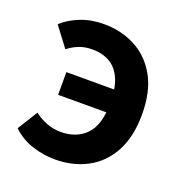

<svg xmlns="http://www.w3.org/2000/svg" viewBox="-110 -672 747 783"><g transform="rotate(20 263.5 -280.5)"><path d="M210.5 13.8Q160.2 13.8 110.9 -2.4Q61.6 -18.6 25.1 -53.9L79.4 -141.3Q102.2 -122.9 132.3 -111.2Q162.5 -99.6 194.9 -99.6Q263 -99.6 304.1 -141.9Q345.1 -184.2 345.1 -279.9Q345.1 -344.1 327.6 -383.8Q310.1 -423.5 278.1 -441.8Q246.2 -460.2 202.3 -460.2Q170.5 -460.2 144.8 -450.2Q119.1 -440.2 97.8 -423L33.4 -508.3Q63.3 -536.4 109.6 -555Q155.9 -573.5 211.3 -573.5Q286.9 -573.5 348.5 -541.2Q410 -508.9 446.4 -443.9Q482.7 -378.8 482.7 -279.9Q482.7 -182.5 447.1 -117.1Q411.6 -51.7 350.1 -19Q288.6 13.8 210.5 13.8ZM133.6 -238.4V-336.9H423.2V-238.4Z"/></g></svg>

Font: Noto Sans JP
Style: Regular
Weight: 100
Designer: Ryoko NISHIZUKA 西塚涼子 (kana, bopomofo & ideographs); Paul D. Hunt (Latin, Greek & Cyrillic); Sandoll Communications 산돌커뮤니
Foundry: Adobe
Version: Version 2.004;hotconv 1.0.118;makeotfexe 2.5.65603